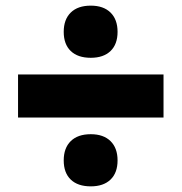

<svg xmlns="http://www.w3.org/2000/svg" viewBox="-20 -671 644 681"><path d="M397 -558Q397 -514 372 -490Q347 -466 302 -466Q256 -466 231 -490Q206 -514 206 -558Q206 -602 231 -626.5Q256 -651 302 -651Q347 -651 372 -626.5Q397 -602 397 -558ZM560 -254H44V-407H560ZM397 -102Q397 -58 372 -34Q347 -10 302 -10Q256 -10 231 -34Q206 -58 206 -102Q206 -146 231 -170.5Q256 -195 302 -195Q347 -195 372 -170.5Q397 -146 397 -102Z"/></svg>

Font: Work Sans Black
Style: Regular
Weight: 900
Designer: Wei Huang
Foundry: Wei Huang
Version: Version 1.500